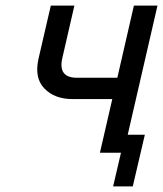

<svg xmlns="http://www.w3.org/2000/svg" viewBox="-20 -544 581 684"><path d="M411 0H336L380 -191H239Q174 -191 138 -229Q102 -266 117 -334L161 -524H245L202 -337Q186 -267 254 -267H398L457 -524H541L435 -64H496L453 120H383Z"/></svg>

Font: Miedinger
Style: Italic
Weight: 400
Italic angle: -13°
Version: Version 001.000